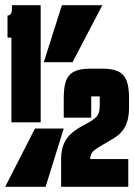

<svg xmlns="http://www.w3.org/2000/svg" viewBox="-20 -721 518 741"><path d="M24 -576V-249H137V-701H26V-686C26 -670 20 -661 9 -661V-576ZM260 -481H149L219 -701H375ZM332 -349H365V-317C365 -275 356 -266 303 -238C251 -210 216 -179 216 -108V0H475V-107H328C329 -137 345 -143 383 -166C425 -192 478 -208 478 -305V-340C478 -429 453 -456 372 -456H332C250 -456 226 -429 226 -340V-267H332ZM115 -225H226L156 0H0Z"/></svg>

Font: Queering Heavy
Style: Bold
Weight: 900
Designer: Adam Naccarato
Foundry: adamnac
Version: Version 2.000;hotconv 1.0.109;makeotfexe 2.5.65596